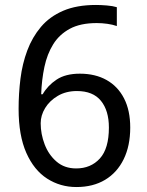

<svg xmlns="http://www.w3.org/2000/svg" viewBox="-20 -744 591 774"><path d="M288 10Q223 10 170 -24Q117 -58 86 -128Q55 -198 55 -305Q55 -367 62.5 -427Q70 -487 90 -540.5Q110 -594 145 -635.5Q180 -677 234.5 -700.5Q289 -724 367 -724Q386 -724 410.5 -722Q435 -720 451 -715V-639Q434 -645 412.5 -648Q391 -651 370 -651Q304 -651 261.5 -628Q219 -605 194.5 -565.5Q170 -526 159 -474Q148 -422 146 -364H152Q172 -399 208 -423Q244 -447 302 -447Q364 -447 409.5 -421.5Q455 -396 480 -347.5Q505 -299 505 -230Q505 -156 478.5 -102Q452 -48 403.5 -19Q355 10 288 10ZM287 -65Q346 -65 382.5 -105Q419 -145 419 -230Q419 -298 387 -337.5Q355 -377 290 -377Q246 -377 213 -357.5Q180 -338 162 -308.5Q144 -279 144 -247Q144 -204 160 -162Q176 -120 208 -92.5Q240 -65 287 -65Z"/></svg>

Font: hexlgurmukhi05
Style: Book
Weight: 400
Designer: Jelle Bosma - Monotype Design Team
Foundry: Monotype Imaging Inc.
Version: Version 2.003